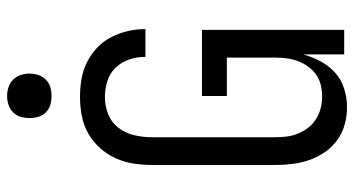

<svg xmlns="http://www.w3.org/2000/svg" viewBox="-248 -740 996 540"><g transform="rotate(-90 250.0 -470.0)"><path d="M219 8Q194 8 170 1.5Q146 -5 126 -19.5Q106 -34 92 -54.5Q78 -75 70 -98Q62 -121 59 -145.5Q56 -170 56 -195V-540Q56 -566 60 -592.5Q64 -619 75 -643Q86 -667 104 -687Q122 -707 145 -720Q168 -733 194.5 -738Q221 -743 247 -743Q272 -743 296.5 -739Q321 -735 343.5 -724Q366 -713 384.5 -696Q403 -679 414.5 -657Q426 -635 432 -611Q438 -587 438 -562V-559H360V-561Q360 -583 352.5 -605Q345 -627 329.5 -643Q314 -659 292 -666Q270 -673 247 -673Q222 -673 198.5 -663.5Q175 -654 160 -634Q145 -614 139.5 -589.5Q134 -565 134 -540V-195Q134 -178 136 -161.5Q138 -145 144.5 -129.5Q151 -114 161 -101Q171 -88 185.5 -79Q200 -70 216 -66Q232 -62 249 -62Q265 -62 281.5 -66Q298 -70 311 -79.5Q324 -89 333.5 -102.5Q343 -116 348.5 -131Q354 -146 356 -162.5Q358 -179 358 -195V-330H250V-400H436V0H367V-115Q360 -90 347.5 -66.5Q335 -43 315.5 -25.5Q296 -8 270.5 0Q245 8 219 8ZM250 -823Q237 -823 225 -826.5Q213 -830 204 -839Q195 -848 191.5 -860Q188 -872 188 -885Q188 -898 191.5 -910Q195 -922 204 -931Q213 -940 225 -944Q237 -948 250 -948Q263 -948 275 -944Q287 -940 296 -931Q305 -922 309 -910Q313 -898 313 -885Q313 -872 309 -860Q305 -848 296 -839Q287 -830 275 -826.5Q263 -823 250 -823Z"/></g></svg>

Font: Iosevka Curly
Style: Regular
Weight: 400
Monospace: yes
Designer: Belleve Invis
Foundry: Belleve Invis
Version: Version 22.1.2; ttfautohint (v1.8.4)